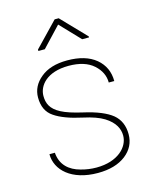

<svg xmlns="http://www.w3.org/2000/svg" viewBox="-113 -815 724 901"><g transform="rotate(-15 249.0 -364.5)"><path d="M409.7 -129.4C409.7 -74.2 355 -16.6 250.5 -16.6C225.1 -16.6 199.7 -20 174.3 -27.3C123 -41 83.5 -73.7 79.1 -134.3H52.7C52.7 -57.1 122.6 9.8 250.5 9.8C307.6 9.8 352.5 -3.4 386.2 -29.3C419.4 -55.2 436 -88.4 436 -128.9C436 -170.4 421.9 -203.1 393.6 -226.6C365.2 -249.5 319.3 -268.6 256.3 -282.7C210.9 -293 176.8 -304.2 153.8 -316.4C107.9 -340.3 96.2 -370.1 96.2 -405.8C96.2 -455.1 140.1 -511.7 246.6 -511.7C298.8 -511.7 339.4 -499 367.2 -474.1C395 -449.2 408.7 -419.9 408.7 -387.2H435.5C435.5 -432.1 418.9 -468.8 385.7 -496.6C352.1 -524.4 305.7 -538.1 246.6 -538.1C191.4 -538.1 148.4 -524.9 117.2 -499C85.4 -473.1 69.8 -441.4 69.8 -404.8C69.8 -361.3 85 -329.6 115.2 -309.6C145 -289.1 189.5 -272.5 248.5 -259.8C292 -250.5 325.7 -238.3 348.6 -224.1C395 -195.3 409.7 -161.1 409.7 -129.4ZM240.2 -739.3 127.9 -622.6V-615.7H159.2L249.5 -711.4L340.8 -615.7H374V-620.6L259.8 -739.3Z"/></g></svg>

Font: Vazirmatn Thin
Style: Regular
Weight: 100
Designer: Saber Rastikerdar
Foundry: Saber Rastikerdar
Version: Version 33.003